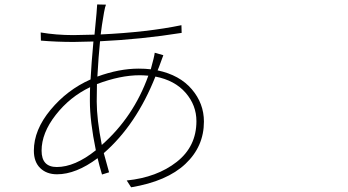

<svg xmlns="http://www.w3.org/2000/svg" viewBox="-20 -797 1540 850"><path d="M430.7 -155.3Q571.3 -279.3 636.7 -461.9Q613.3 -463.9 598.6 -463.9Q512.7 -463.9 409.2 -424.8Q409.2 -411.1 408.7 -385.7Q408.2 -360.4 408.2 -347.7Q408.2 -269.5 430.7 -155.3ZM231.4 -57.6Q311.5 -57.6 404.3 -131.8Q377.9 -259.8 377.9 -350.6Q377.9 -391.6 378.9 -411.1Q289.1 -368.2 226.6 -288.1Q164.1 -208 164.1 -129.9Q164.1 -57.6 231.4 -57.6ZM647.5 -490.2Q663.1 -545.9 665 -563.5L703.1 -552.7Q699.2 -543 690.9 -519.5Q682.6 -496.1 677.7 -485.4Q775.4 -464.8 829.1 -401.9Q882.8 -338.9 882.8 -258.8Q882.8 -148.4 800.8 -71.3Q718.8 5.9 560.5 32.2L541 2Q674.8 -11.7 762.2 -80.1Q849.6 -148.4 849.6 -260.7Q849.6 -331.1 801.8 -386.2Q753.9 -441.4 668 -458Q583 -244.1 439.5 -119.1Q451.2 -74.2 462.9 -34.2L431.6 -24.4Q418.9 -66.4 412.1 -96.7Q316.4 -25.4 232.4 -25.4Q186.5 -25.4 158.2 -52.7Q129.9 -80.1 129.9 -129.9Q129.9 -221.7 203.6 -310.5Q277.3 -399.4 380.9 -445.3Q384.8 -517.6 393.6 -613.3Q333 -611.3 305.7 -611.3Q231.4 -611.3 161.1 -617.2L160.2 -653.3Q228.5 -641.6 304.7 -641.6Q334 -641.6 398.4 -643.6Q410.2 -763.7 410.2 -777.3L449.2 -776.4Q445.3 -768.6 440.4 -741.2Q429.7 -679.7 425.8 -644.5Q632.8 -654.3 783.2 -685.5L784.2 -651.4Q606.4 -623 422.9 -614.3Q416 -546.9 411.1 -458Q507.8 -493.2 593.8 -493.2Q623 -493.2 647.5 -490.2Z"/></svg>

Font: Bpmf Zihi Sans ExtraLight
Style: ExtraLight
Weight: 250
Foundry: But Ko
Version: Version 1.320